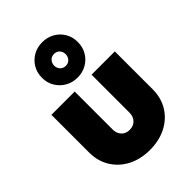

<svg xmlns="http://www.w3.org/2000/svg" viewBox="-233 -900 1015 1015"><g transform="rotate(-45 275.0 -392.0)"><path d="M275 11Q206 11 152.5 -16.5Q99 -44 68.5 -93.5Q38 -143 38 -206V-489H212V-206Q212 -186 220 -171Q228 -156 242 -148Q256 -140 275 -140Q303 -140 320.5 -158Q338 -176 338 -206V-489H512V-206Q512 -142 482 -93Q452 -44 398.5 -16.5Q345 11 275 11ZM276 -530Q237 -530 206.5 -548Q176 -566 158.5 -595.5Q141 -625 141 -662Q141 -700 158.5 -730Q176 -760 206.5 -777.5Q237 -795 275 -795Q313 -795 343.5 -777.5Q374 -760 391.5 -730Q409 -700 409 -663Q409 -625 391.5 -595Q374 -565 343.5 -547.5Q313 -530 276 -530ZM276 -618Q294 -618 306 -631Q318 -644 318 -663Q318 -682 306 -694.5Q294 -707 276 -707Q256 -707 244 -694Q232 -681 232 -662Q232 -644 244 -631Q256 -618 276 -618Z"/></g></svg>

Font: Outfit ExtraBold
Style: Regular
Weight: 800
Designer: Rodrigo Fuenzalida
Foundry: fragTYPE
Version: Version 1.100;gftools[0.9.27]